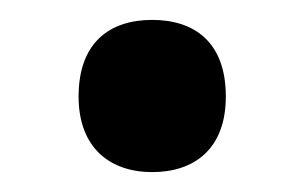

<svg xmlns="http://www.w3.org/2000/svg" viewBox="-20 -161 306 193"><path d="M59 -64C59 -12 91 12 133 12C175 12 207 -11 207 -64C207 -119 175 -141 133 -141C90 -141 59 -118 59 -64Z"/></svg>

Font: Noto Sans Ethiopic SemiCondensed SemiBold
Style: Regular
Weight: 600
Width: 4
Designer: Monotype Design Team
Foundry: Monotype Imaging Inc.
Version: Version 2.102